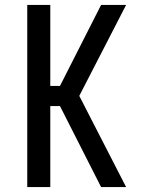

<svg xmlns="http://www.w3.org/2000/svg" viewBox="-20 -755 588 775"><path d="M90 0V-735H183V-408H222L388 -735H489L300 -368L489 0H388L222 -327H183V0Z"/></svg>

Font: Iosevka Semi-Condensed Medium
Style: Regular
Weight: 500
Monospace: yes
Designer: Belleve Invis
Foundry: Belleve Invis
Version: Version 27.3.5